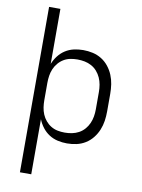

<svg xmlns="http://www.w3.org/2000/svg" viewBox="-101 -803 802 1086"><g transform="rotate(10 300.0 -260.0)"><path d="M91 215V-735H156V-419Q166 -444 182.5 -465.5Q199 -487 221.5 -501.5Q244 -516 270.5 -522Q297 -528 324 -528Q352 -528 379 -522Q406 -516 429.5 -501.5Q453 -487 470.5 -465Q488 -443 498.5 -417.5Q509 -392 513 -365Q517 -338 517 -310V-210Q517 -182 513 -155Q509 -128 498.5 -102.5Q488 -77 470.5 -55Q453 -33 429.5 -18.5Q406 -4 379 2Q352 8 324 8Q297 8 270.5 2Q244 -4 221.5 -18.5Q199 -33 182.5 -54.5Q166 -76 156 -101V215ZM301 -50Q322 -50 342.5 -54Q363 -58 381.5 -68Q400 -78 414 -94Q428 -110 436.5 -129Q445 -148 448.5 -168.5Q452 -189 452 -210V-310Q452 -331 448.5 -351.5Q445 -372 436.5 -391Q428 -410 414 -426Q400 -442 381.5 -452Q363 -462 342.5 -466Q322 -470 301 -470Q280 -470 260 -466Q240 -462 222.5 -451.5Q205 -441 191.5 -425Q178 -409 170 -390Q162 -371 159 -350.5Q156 -330 156 -310V-210Q156 -190 159 -169.5Q162 -149 170 -130Q178 -111 191.5 -95Q205 -79 222.5 -68.5Q240 -58 260 -54Q280 -50 301 -50Z"/></g></svg>

Font: Iosevka Aile Custom Light
Style: Regular
Weight: 300
Designer: Belleve Invis
Foundry: Belleve Invis
Version: Version 17.0.2; ttfautohint (v1.8.3)